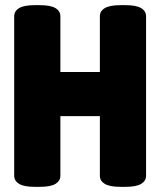

<svg xmlns="http://www.w3.org/2000/svg" viewBox="-20 -722 621 744"><path d="M115 2Q73 2 54 -9.5Q35 -21 35 -41V-659Q35 -679 54 -690.5Q73 -702 115 -702H134Q176 -702 195 -690.5Q214 -679 214 -659V-443H367V-659Q367 -679 386 -690.5Q405 -702 447 -702H466Q508 -702 527 -690.5Q546 -679 546 -659V-41Q546 -21 527 -9.5Q508 2 466 2H447Q405 2 386 -9.5Q367 -21 367 -41V-272H214V-41Q214 -21 195 -9.5Q176 2 134 2Z"/></svg>

Font: Asap Condensed Black
Style: Regular
Weight: 900
Width: 3
Designer: Pablo Cosgaya
Foundry: Omnibus-Type
Version: Version 3.001; ttfautohint (v1.8.4.7-5d5b)